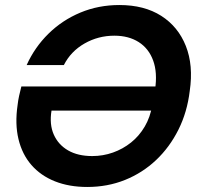

<svg xmlns="http://www.w3.org/2000/svg" viewBox="-20 -732 793 764"><path d="M327 12Q255 12 198.5 -10.5Q142 -33 105 -75.5Q68 -118 53.5 -178.5Q39 -239 50 -314Q52 -332 56 -350.5Q60 -369 65 -388H619L602 -292H185Q176 -237 194 -196.5Q212 -156 251 -133.5Q290 -111 347 -111Q390 -111 429.5 -125Q469 -139 501.5 -165Q534 -191 556 -228.5Q578 -266 586 -314L597 -376Q607 -443 589.5 -491Q572 -539 532 -564.5Q492 -590 435 -590Q371 -590 316.5 -559Q262 -528 234 -473H86Q118 -544 173 -598Q228 -652 300 -682Q372 -712 455 -712Q554 -712 621.5 -669Q689 -626 719.5 -549Q750 -472 735 -370Q725 -286 690 -216Q655 -146 601 -95Q547 -44 477.5 -16Q408 12 327 12Z"/></svg>

Font: DM Sans 36pt
Style: Bold Italic
Weight: 700
Italic angle: -10°
Designer: Colophon Foundry, Jonny Pinhorn
Foundry: Colophon Foundry
Version: Version 4.004;gftools[0.9.30]